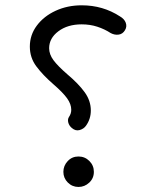

<svg xmlns="http://www.w3.org/2000/svg" viewBox="-20 -704 580 738"><path d="M440.9 -641.1Q458 -631.3 463.4 -616.5Q468.8 -601.6 460.4 -587.9Q451.7 -573.2 436.3 -571Q420.9 -568.8 405.8 -576.7Q381.8 -592.3 354 -601.3Q326.2 -610.4 293.9 -610.4Q239.7 -610.4 204.3 -583.7Q168.9 -557.1 168.9 -518.6Q168.9 -495.1 185.5 -472.7Q202.1 -450.2 239.3 -418Q281.7 -382.3 305.4 -349.6Q329.1 -316.9 329.1 -279.3Q329.1 -246.6 310.5 -220.7Q301.8 -208.5 286.1 -204.1Q270.5 -199.7 256.3 -211.9Q245.6 -220.7 242.4 -233.2Q239.3 -245.6 245.1 -254.4Q253.9 -267.1 253.9 -282.2Q253.9 -303.7 237.8 -326.2Q221.7 -348.6 185.5 -379.9Q144.5 -415.5 119.6 -449Q94.7 -482.4 94.7 -524.9Q94.7 -569.8 121.6 -605.7Q148.4 -641.6 193.8 -662.6Q239.3 -683.6 293.9 -683.6Q375.5 -683.6 440.9 -641.1ZM223.6 -43.5Q223.6 -66.9 240.2 -84.7Q256.8 -102.5 281.7 -102.5Q306.2 -102.5 323.5 -85.2Q340.8 -67.9 340.8 -43.5Q340.8 -18.6 323 -2Q305.2 14.6 281.7 14.6Q257.8 14.6 240.7 -2.4Q223.6 -19.5 223.6 -43.5Z"/></svg>

Font: Mikhak Regular
Style: Regular
Weight: 400
Designer: Amin Abedi
Version: Version 3.3